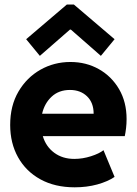

<svg xmlns="http://www.w3.org/2000/svg" viewBox="-20 -800 592 828"><path d="M302.2 7.8Q216.8 7.8 154.3 -26.6Q91.8 -61 57.9 -121.8Q23.9 -182.6 23.9 -261.2Q23.9 -344.2 59.6 -405Q95.2 -465.8 154.3 -499.3Q213.4 -532.7 283.7 -532.7Q351.6 -532.7 406.5 -501.7Q461.4 -470.7 493.7 -415.3Q525.9 -359.9 525.9 -286.6Q525.9 -266.6 523.7 -247.8Q521.5 -229 518.1 -212.9H164.6Q178.2 -167.5 214.1 -141.1Q250 -114.7 300.3 -114.7Q336.4 -114.7 372.3 -126.2Q408.2 -137.7 426.3 -152.3L474.1 -37.1Q444.8 -17.1 399.7 -4.6Q354.5 7.8 302.2 7.8ZM281.7 -412.1Q233.9 -412.1 202.9 -383.3Q171.9 -354.5 161.6 -309.6H383.8Q383.8 -357.4 355.2 -384.8Q326.7 -412.1 281.7 -412.1ZM151.9 -559.1 92.8 -630.9 268.1 -780.3H298.8L474.1 -630.9L415 -559.1L285.6 -672.4H281.7Z"/></svg>

Font: Reddit Sans ExtraBold
Style: Regular
Weight: 800
Designer: Stephen Hutchings
Foundry: Reddit
Version: Version 1.014; ttfautohint (v1.8.4.7-5d5b)